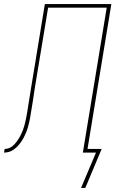

<svg xmlns="http://www.w3.org/2000/svg" viewBox="-58 -755 578 950"><path d="M364 175H343L417 0H352L470 -717H180L113 -312Q109 -283 104.5 -254.5Q100 -226 95 -197Q93 -185 91 -172.5Q89 -160 86 -148Q83 -136 79.5 -123.5Q76 -111 71 -99Q66 -87 60 -75.5Q54 -64 46.5 -53Q39 -42 30 -32.5Q21 -23 10 -15Q-1 -7 -13.5 -3.5Q-26 0 -38 0L-35 -18Q-24 -18 -13.5 -22Q-3 -26 6 -34Q15 -42 22 -51Q29 -60 35 -69.5Q41 -79 46 -89.5Q51 -100 55 -110.5Q59 -121 62 -131.5Q65 -142 67.5 -153Q70 -164 72 -174.5Q74 -185 76 -196Q81 -226 85.5 -255.5Q90 -285 95 -315L164 -735H493L375 -18H445Z"/></svg>

Font: Iosevka Curly Thin
Style: Italic
Weight: 100
Italic angle: -9°
Monospace: yes
Designer: Belleve Invis
Foundry: Belleve Invis
Version: Version 22.1.2; ttfautohint (v1.8.4)